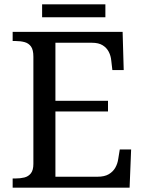

<svg xmlns="http://www.w3.org/2000/svg" viewBox="-20 -860 663 880"><path d="M38 0V-42H51Q73 -42 91.5 -46.5Q110 -51 121.5 -65.5Q133 -80 133 -109V-600Q133 -632 122 -647Q111 -662 92.5 -667Q74 -672 51 -672H38V-714H542L547 -539H495L490 -582Q488 -604 478.5 -622.5Q469 -641 450.5 -652.5Q432 -664 402 -664H234V-398H475V-349H234V-50H427Q459 -50 478.5 -61.5Q498 -73 508.5 -91.5Q519 -110 522 -132L529 -175H581L574 0ZM173 -781V-840H463V-781Z"/></svg>

Font: Noto Serif Sinhala
Style: Regular
Weight: 400
Designer: Jelle Bosma - Monotype Design Team
Foundry: Monotype Imaging Inc.
Version: Version 2.006